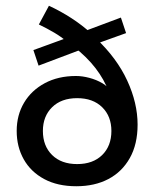

<svg xmlns="http://www.w3.org/2000/svg" viewBox="-20 -637 535 667"><path d="M245 10Q180 10 133.5 -15Q87 -40 62.5 -83.5Q38 -127 38 -182Q38 -237 63.5 -280Q89 -323 135.5 -348Q182 -373 244 -373Q266 -373 290.5 -366.5Q315 -360 335.5 -348Q356 -336 365 -318H358Q342 -361 312 -400Q282 -439 237 -474L273 -469L114 -409L96 -463L225 -510L213 -492Q193 -509 168.5 -523.5Q144 -538 115 -552L150 -617Q191 -598 228 -574Q265 -550 297 -521L261 -524L400 -576L418 -522L301 -480L314 -503Q386 -435 422 -357Q458 -279 458 -204Q458 -136 431 -88Q404 -40 356.5 -15Q309 10 245 10ZM248 -67Q303 -67 335 -98.5Q367 -130 367 -182Q367 -233 335 -264.5Q303 -296 248 -296Q193 -296 161 -264.5Q129 -233 129 -182Q129 -130 161 -98.5Q193 -67 248 -67Z"/></svg>

Font: Rokkitt SemiBold Medium
Style: Regular
Weight: 500
Version: Version 3.103